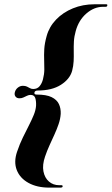

<svg xmlns="http://www.w3.org/2000/svg" viewBox="-20 -744 510 876"><path d="M137 -321Q135.5 -312.5 147.5 -312.5Q191.5 -312.5 215.5 -300.8Q239.5 -289 248.8 -269.2Q258 -249.5 257 -224.5Q255.5 -201.5 247.5 -178Q239.5 -154.5 228.5 -130.5Q217.5 -106.5 206 -81.2Q194.5 -56 185.5 -29.5Q172.5 8.5 178.2 38Q184 67.5 203.2 84.2Q222.5 101 250 101H261Q263.5 101 265 102.8Q266.5 104.5 265.5 107.5Q265 109.5 262.8 110.8Q260.5 112 257.5 112H204.5Q149 112 110 90.5Q71 69 56.5 31.8Q42 -5.5 58 -52Q70 -87.5 84.5 -117Q99 -146.5 112 -172Q125 -197.5 134 -219.5Q143 -241.5 144.5 -261.5Q145.5 -283 140.8 -297Q136 -311 119.5 -311Q111.5 -311 103.5 -307.2Q95.5 -303.5 87.2 -299.5Q79 -295.5 69 -295.5Q56.5 -295.5 50.5 -303.8Q44.5 -312 48 -324Q51.5 -336.5 61.8 -344.5Q72 -352.5 84.5 -352.5Q95.5 -352.5 102.8 -349Q110 -345.5 116.5 -341.8Q123 -338 131.5 -338Q150 -338 160.5 -350.5Q171 -363 176 -382Q182 -405 182.2 -426.2Q182.5 -447.5 181.5 -470.2Q180.5 -493 182 -519.8Q183.5 -546.5 193 -580Q204.5 -622 236 -654.8Q267.5 -687.5 312.8 -706Q358 -724.5 411.5 -724.5H464.5Q468 -724.5 469.2 -722.8Q470.5 -721 469.5 -719Q469 -715.5 466.8 -714.2Q464.5 -713 461 -713H450.5Q409.5 -713 374.2 -682.5Q339 -652 325.5 -602.5Q318.5 -578 317.2 -554.8Q316 -531.5 316.5 -509.2Q317 -487 316 -465Q315 -443 309 -420.5Q298.5 -383 257.8 -357Q217 -331 152 -331Q145 -331 141.2 -328.2Q137.5 -325.5 137 -321Z"/></svg>

Font: Fraunces 120pt
Style: Bold Italic
Weight: 700
Italic angle: -16°
Version: Version 1.000;[b76b70a41]